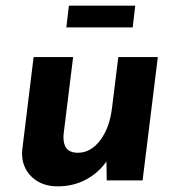

<svg xmlns="http://www.w3.org/2000/svg" viewBox="-20 -639 624 680"><path d="M539 -437 485 0H358L357 -67Q328 -26 283.5 -2.5Q239 21 184 21Q128 21 93 -12Q58 -45 58 -97L59 -110L99 -437H239L205 -162Q203 -131 215 -114.5Q227 -98 256 -98Q302 -98 335.5 -143Q369 -188 377 -259L399 -437ZM459 -619 450 -542H215L224 -619Z"/></svg>

Font: Josefin Sans
Style: Bold Italic
Weight: 700
Italic angle: -7°
Designer: Santiago Orozco
Foundry: Typemade
Version: Version 2.000